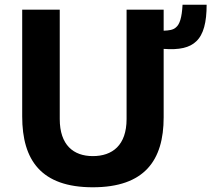

<svg xmlns="http://www.w3.org/2000/svg" viewBox="-20 -783 929 813"><path d="M673 -742H516V-279C516 -168 456 -122 373 -122C291 -122 233 -169 233 -279V-742H74V-290C74 -105 154 10 373 10C592 10 673 -104 673 -286V-576C740 -571 783 -581 811 -608C842 -637 855 -689 855 -763H753C750 -708 741 -680 725 -667C713 -656 696 -654 673 -653Z"/></svg>

Font: Cheyenne Sans
Style: Bold
Weight: 700
Designer: The Public Sans project authors (U.S. Web Design System), Libre Franklin designed by Pablo Impallari and Rodrigo Fuenzal
Foundry: The Cheyenne Sans Project Authors
Version: Version 2.007